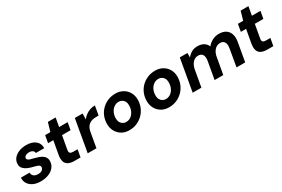

<svg xmlns="http://www.w3.org/2000/svg" viewBox="75 -1595 3771 2571"><g transform="rotate(-30 1960.0 -309.5)"><path d="M232 12Q164 12 116 -11.5Q68 -35 43.5 -75Q19 -115 23 -165H158Q157 -143 167.5 -126Q178 -109 198.5 -99.5Q219 -90 249 -90Q276 -90 294.5 -98Q313 -106 323.5 -119.5Q334 -133 334 -151Q334 -166 323 -176Q312 -186 292.5 -192.5Q273 -199 249 -205Q217 -212 186 -223Q155 -234 130 -249.5Q105 -265 90 -287.5Q75 -310 75 -341Q75 -390 104 -427.5Q133 -465 184 -486.5Q235 -508 300 -508Q390 -508 442 -466Q494 -424 491 -351H362Q361 -376 340 -390.5Q319 -405 285 -405Q252 -405 230.5 -390.5Q209 -376 209 -355Q209 -342 221 -332Q233 -322 254 -315.5Q275 -309 303 -303Q339 -294 369.5 -283Q400 -272 423 -256.5Q446 -241 459 -219.5Q472 -198 472 -167Q472 -113 440.5 -72.5Q409 -32 355 -10Q301 12 232 12Z M761 0Q699 0 662.5 -19.5Q626 -39 614.5 -79Q603 -119 613 -177L650 -383H569L589 -496H670L709 -631H829L805 -496H937L917 -383H785L748 -176Q742 -141 756.5 -128Q771 -115 802 -115H871L850 0Z M961 0 1048 -496H1168L1166 -406Q1189 -437 1219.5 -459.5Q1250 -482 1287.5 -495Q1325 -508 1365 -508L1340 -365H1303Q1271 -365 1244 -358.5Q1217 -352 1195 -336.5Q1173 -321 1158 -295Q1143 -269 1136 -229L1096 0Z M1601 12Q1535 12 1486 -17Q1437 -46 1409 -96Q1381 -146 1381 -209Q1381 -273 1403.5 -327.5Q1426 -382 1467 -422.5Q1508 -463 1562 -485.5Q1616 -508 1679 -508Q1744 -508 1794 -480Q1844 -452 1872.5 -402.5Q1901 -353 1901 -288Q1901 -225 1878 -170.5Q1855 -116 1814 -75Q1773 -34 1719 -11Q1665 12 1601 12ZM1618 -105Q1660 -105 1692 -128Q1724 -151 1743 -191Q1762 -231 1762 -281Q1762 -317 1749 -341Q1736 -365 1713.5 -378Q1691 -391 1664 -391Q1623 -391 1590.5 -368Q1558 -345 1539 -305Q1520 -265 1520 -215Q1520 -180 1533.5 -155.5Q1547 -131 1569.5 -118Q1592 -105 1618 -105Z M2215 12Q2149 12 2100 -17Q2051 -46 2023 -96Q1995 -146 1995 -209Q1995 -273 2017.5 -327.5Q2040 -382 2081 -422.5Q2122 -463 2176 -485.5Q2230 -508 2293 -508Q2358 -508 2408 -480Q2458 -452 2486.5 -402.5Q2515 -353 2515 -288Q2515 -225 2492 -170.5Q2469 -116 2428 -75Q2387 -34 2333 -11Q2279 12 2215 12ZM2232 -105Q2274 -105 2306 -128Q2338 -151 2357 -191Q2376 -231 2376 -281Q2376 -317 2363 -341Q2350 -365 2327.5 -378Q2305 -391 2278 -391Q2237 -391 2204.5 -368Q2172 -345 2153 -305Q2134 -265 2134 -215Q2134 -180 2147.5 -155.5Q2161 -131 2183.5 -118Q2206 -105 2232 -105Z M2584 0 2671 -496H2789V-426Q2817 -464 2857 -486Q2897 -508 2948 -508Q2985 -508 3015 -498Q3045 -488 3066 -468Q3087 -448 3099 -419Q3132 -460 3179 -484Q3226 -508 3279 -508Q3343 -508 3384.5 -481.5Q3426 -455 3442.5 -404Q3459 -353 3445 -278L3396 0H3262L3308 -266Q3319 -328 3299 -361Q3279 -394 3232 -394Q3203 -394 3178 -380Q3153 -366 3134.5 -339Q3116 -312 3106 -274L3057 0H2923L2970 -266Q2981 -328 2961.5 -361Q2942 -394 2893 -394Q2863 -394 2836 -377.5Q2809 -361 2790.5 -330.5Q2772 -300 2764 -256L2719 0Z M3742 0Q3680 0 3643.5 -19.5Q3607 -39 3595.5 -79Q3584 -119 3594 -177L3631 -383H3550L3570 -496H3651L3690 -631H3810L3786 -496H3918L3898 -383H3766L3729 -176Q3723 -141 3737.5 -128Q3752 -115 3783 -115H3852L3831 0Z"/></g></svg>

Font: DM Sans 24pt
Style: Bold Italic
Weight: 700
Italic angle: -10°
Designer: Colophon Foundry, Jonny Pinhorn
Foundry: Colophon Foundry
Version: Version 4.004;gftools[0.9.30]